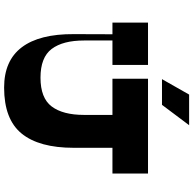

<svg xmlns="http://www.w3.org/2000/svg" viewBox="-23 -917 940 934"><g transform="rotate(90 447.0 -450.0)"><path d="M699 -339Q699 -170 629.5 -85Q560 0 406 0Q275 0 210 -86Q145 -172 146 -339L147 -623H177V-389Q177 -286 218 -231.5Q259 -177 358 -177Q457 -177 498 -231.5Q539 -286 539 -389V-623H699ZM824 -527H363V-700H824ZM296 -527H90V-700H296ZM589 -900 490 -768H365L440 -900Z"/></g></svg>

Font: Space Cowgirl
Style: Regular
Weight: 400
Designer: Valery Marier
Foundry: Valery Marier
Version: Version 1.000